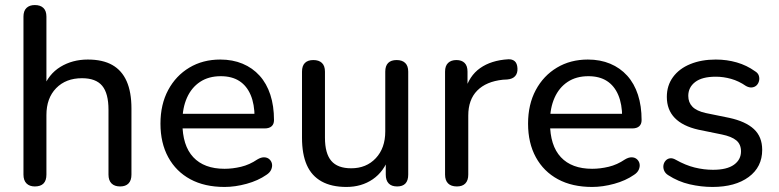

<svg xmlns="http://www.w3.org/2000/svg" viewBox="-20 -732 3086 761"><path d="M118 7Q97 7 85 -5Q73 -17 73 -40V-666Q73 -689 85 -700.5Q97 -712 118 -712Q140 -712 152 -700.5Q164 -689 164 -666V-381H151Q172 -438 219.5 -467Q267 -496 328 -496Q387 -496 425 -474.5Q463 -453 482 -410Q501 -367 501 -302V-40Q501 -17 489.5 -5Q478 7 456 7Q434 7 422 -5Q410 -17 410 -40V-297Q410 -362 385 -392Q360 -422 305 -422Q241 -422 202.5 -382.5Q164 -343 164 -276V-40Q164 7 118 7Z M870 9Q791 9 734.5 -21.5Q678 -52 647 -108.5Q616 -165 616 -242Q616 -318 646.5 -375Q677 -432 730.5 -464Q784 -496 853 -496Q902 -496 941.5 -479.5Q981 -463 1009 -432Q1037 -401 1051.5 -356.5Q1066 -312 1066 -256Q1066 -240 1056.5 -231.5Q1047 -223 1029 -223H687V-281H1006L989 -267Q989 -319 973.5 -355.5Q958 -392 928.5 -411Q899 -430 855 -430Q807 -430 773 -407.5Q739 -385 721 -344.5Q703 -304 703 -251V-245Q703 -155 746 -109Q789 -63 870 -63Q902 -63 935.5 -71Q969 -79 1000 -100Q1015 -109 1027.5 -108.5Q1040 -108 1048 -100.5Q1056 -93 1058 -82.5Q1060 -72 1055 -60Q1050 -48 1036 -39Q1003 -16 957.5 -3.5Q912 9 870 9Z M1353 9Q1294 9 1254.5 -13Q1215 -35 1196 -78Q1177 -121 1177 -186V-448Q1177 -471 1188.5 -482.5Q1200 -494 1222 -494Q1244 -494 1256 -482.5Q1268 -471 1268 -448V-186Q1268 -124 1293 -94.5Q1318 -65 1372 -65Q1432 -65 1469.5 -105Q1507 -145 1507 -211V-448Q1507 -471 1518.5 -482.5Q1530 -494 1552 -494Q1574 -494 1586 -482.5Q1598 -471 1598 -448V-40Q1598 7 1554 7Q1532 7 1520.5 -5Q1509 -17 1509 -40V-127L1522 -110Q1502 -52 1457.5 -21.5Q1413 9 1353 9Z M1791 7Q1768 7 1756 -5Q1744 -17 1744 -40V-448Q1744 -471 1756 -482.5Q1768 -494 1789 -494Q1810 -494 1821.5 -482.5Q1833 -471 1833 -448V-371H1823Q1839 -431 1883 -462Q1927 -493 1994 -497Q2010 -498 2020 -489.5Q2030 -481 2031 -461Q2032 -442 2022 -430.5Q2012 -419 1991 -417L1973 -416Q1907 -409 1871.5 -373Q1836 -337 1836 -274V-40Q1836 -17 1824.5 -5Q1813 7 1791 7Z M2327 9Q2248 9 2191.5 -21.5Q2135 -52 2104 -108.5Q2073 -165 2073 -242Q2073 -318 2103.5 -375Q2134 -432 2187.5 -464Q2241 -496 2310 -496Q2359 -496 2398.5 -479.5Q2438 -463 2466 -432Q2494 -401 2508.5 -356.5Q2523 -312 2523 -256Q2523 -240 2513.5 -231.5Q2504 -223 2486 -223H2144V-281H2463L2446 -267Q2446 -319 2430.5 -355.5Q2415 -392 2385.5 -411Q2356 -430 2312 -430Q2264 -430 2230 -407.5Q2196 -385 2178 -344.5Q2160 -304 2160 -251V-245Q2160 -155 2203 -109Q2246 -63 2327 -63Q2359 -63 2392.5 -71Q2426 -79 2457 -100Q2472 -109 2484.5 -108.5Q2497 -108 2505 -100.5Q2513 -93 2515 -82.5Q2517 -72 2512 -60Q2507 -48 2493 -39Q2460 -16 2414.5 -3.5Q2369 9 2327 9Z M2804 9Q2759 9 2713.5 -1.5Q2668 -12 2628 -38Q2617 -45 2612.5 -55.5Q2608 -66 2609.5 -76.5Q2611 -87 2618 -95Q2625 -103 2635.5 -104.5Q2646 -106 2658 -99Q2697 -77 2733.5 -68Q2770 -59 2806 -59Q2861 -59 2889 -79Q2917 -99 2917 -132Q2917 -160 2898.5 -175.5Q2880 -191 2841 -199L2748 -218Q2686 -232 2654.5 -264.5Q2623 -297 2623 -348Q2623 -393 2647.5 -426.5Q2672 -460 2716 -478Q2760 -496 2817 -496Q2861 -496 2900.5 -484.5Q2940 -473 2972 -450Q2984 -443 2987.5 -432.5Q2991 -422 2988.5 -411.5Q2986 -401 2979 -394Q2972 -387 2961 -385.5Q2950 -384 2937 -391Q2908 -411 2877.5 -419.5Q2847 -428 2817 -428Q2763 -428 2735.5 -407Q2708 -386 2708 -352Q2708 -326 2724.5 -309Q2741 -292 2777 -284L2870 -265Q2935 -251 2968 -220.5Q3001 -190 3001 -138Q3001 -70 2947.5 -30.5Q2894 9 2804 9Z"/></svg>

Font: Nunito Medium
Style: Regular
Weight: 500
Designer: Vernon Adams
Foundry: Vernon Adams
Version: Version 3.601